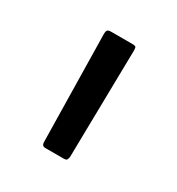

<svg xmlns="http://www.w3.org/2000/svg" viewBox="-77 -760 324 352"><g transform="rotate(30 85.0 -584.5)"><path d="M64 -462Q61 -462 59 -464Q57 -466 57 -472L53 -696Q53 -703 55 -705Q57 -707 63 -707H107Q114 -707 115 -705Q116 -703 116 -698L112 -470Q111 -465 109.5 -463.5Q108 -462 103 -462Z"/></g></svg>

Font: Glory
Style: Regular
Weight: 400
Designer: Robert Leuschke
Foundry: Robert Leuschke
Version: Version 1.011